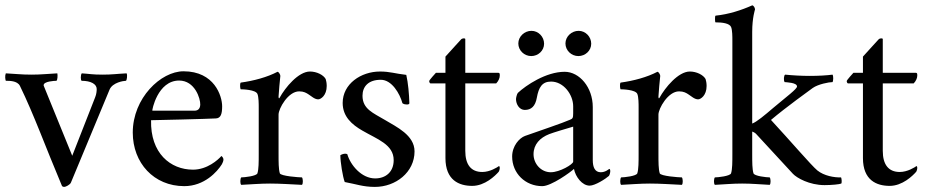

<svg xmlns="http://www.w3.org/2000/svg" viewBox="-21 -698 3511 728"><path d="M1 -419.9C-2.9 -410.2 -1 -396.5 1 -391.6C12.7 -391.6 44.9 -392.6 54.7 -372.1C108.4 -261.7 150.4 -143.6 213.9 6.8C214.8 8.8 218.8 10.7 222.7 10.7C228.5 10.7 245.1 2 248 -5.9L394.5 -358.4C406.2 -385.7 448.2 -391.6 456.1 -391.6C460 -391.6 462.9 -414.1 459 -419.9C419.9 -418 405.3 -415 368.2 -415C328.1 -415 319.3 -418 289.1 -419.9C284.2 -415 284.2 -391.6 289.1 -391.6C322.3 -391.6 345.7 -379.9 345.7 -360.4C345.7 -353.5 344.7 -340.8 339.8 -329.1L252.9 -107.4L145.5 -371.1C144.5 -373 144.5 -374 144.5 -375C144.5 -389.6 185.5 -391.6 192.4 -391.6C197.3 -391.6 198.2 -414.1 196.3 -419.9C157.2 -418 135.7 -415 98.6 -415C58.6 -415 41 -418 1 -419.9Z M551.8 -242.2C563.5 -242.2 767.6 -247.1 797.9 -249C816.4 -250 821.3 -266.6 821.3 -294.9C821.3 -334 792 -427.7 674.8 -427.7C588.9 -427.7 482.4 -326.2 482.4 -195.3C482.4 -80.1 562.5 7.8 677.7 7.8C753.9 7.8 802.7 -46.9 820.3 -75.2C823.2 -80.1 826.2 -87.9 826.2 -92.8C826.2 -100.6 819.3 -106.4 818.4 -106.4C805.7 -91.8 764.6 -54.7 710.9 -54.7C625 -54.7 548.8 -117.2 551.8 -242.2ZM658.2 -392.6C717.8 -392.6 739.3 -324.2 738.3 -300.8C737.3 -283.2 727.5 -278.3 715.8 -278.3H556.6C554.7 -278.3 576.2 -392.6 658.2 -392.6Z M1035.2 -332C1035.2 -339.8 1041 -403.3 1042 -410.2C1042 -415 1036.1 -425.8 1031.2 -425.8C992.2 -405.3 941.4 -391.6 891.6 -384.8C887.7 -379.9 889.6 -361.3 891.6 -359.4C898.4 -359.4 948.2 -358.4 955.1 -341.8C960 -330.1 960 -303.7 960 -291V-113.3C960 -84 960 -56.6 955.1 -41C952.1 -30.3 905.3 -25.4 893.6 -25.4C889.6 -20.5 888.7 -2 893.6 2.9C933.6 1 964.8 -2 1002.9 -2C1041 -2 1084 1 1124 2.9C1128.9 -2 1127.9 -20.5 1124 -25.4C1112.3 -25.4 1043 -30.3 1040 -41C1035.2 -56.6 1035.2 -84 1035.2 -113.3V-263.7C1035.2 -286.1 1071.3 -351.6 1113.3 -351.6C1130.9 -351.6 1140.6 -345.7 1149.4 -339.8C1160.2 -333 1171.9 -321.3 1185.5 -321.3C1195.3 -321.3 1217.8 -335.9 1217.8 -372.1C1217.8 -382.8 1215.8 -392.6 1213.9 -398.4C1205.1 -414.1 1179.7 -426.8 1154.3 -426.8C1110.4 -426.8 1060.5 -366.2 1039.1 -327.1C1038.1 -326.2 1038.1 -325.2 1037.1 -325.2C1035.2 -325.2 1035.2 -331.1 1035.2 -332Z M1419.9 -426.8C1347.7 -426.8 1278.3 -379.9 1278.3 -307.6C1278.3 -255.9 1313.5 -225.6 1352.5 -203.1C1409.2 -169.9 1471.7 -150.4 1471.7 -90.8C1471.7 -45.9 1441.4 -21.5 1401.4 -21.5C1349.6 -21.5 1307.6 -72.3 1295.9 -113.3C1293 -115.2 1290 -115.2 1287.1 -115.2C1282.2 -115.2 1273.4 -112.3 1269.5 -109.4C1269.5 -84 1278.3 -28.3 1286.1 -7.8C1329.1 0 1355.5 10.7 1400.4 10.7C1479.5 10.7 1550.8 -44.9 1550.8 -124C1550.8 -185.5 1482.4 -216.8 1438.5 -243.2C1394.5 -269.5 1353.5 -284.2 1353.5 -335C1353.5 -370.1 1376 -395.5 1422.9 -395.5C1464.8 -395.5 1495.1 -342.8 1504.9 -306.6C1509.8 -302.7 1516.6 -301.8 1521.5 -301.8C1526.4 -301.8 1531.2 -302.7 1531.2 -306.6C1530.3 -341.8 1526.4 -383.8 1519.5 -414.1C1476.6 -418.9 1458 -426.8 1419.9 -426.8Z M1743.2 -381.8H1860.4C1869.1 -390.6 1874 -402.3 1874 -411.1C1874 -417 1874 -421.9 1869.1 -421.9H1743.2V-549.8C1743.2 -553.7 1732.4 -553.7 1727.5 -548.8C1725.6 -545.9 1686.5 -504.9 1668 -483.4V-421.9H1631.8C1630.9 -420.9 1606.4 -394.5 1606.4 -390.6C1606.4 -387.7 1608.4 -381.8 1611.3 -381.8H1668V-98.6C1668 -14.6 1719.7 6.8 1769.5 6.8C1817.4 6.8 1856.4 -31.2 1870.1 -46.9C1871.1 -47.9 1874 -55.7 1874 -61.5C1874 -64.5 1873 -67.4 1871.1 -68.4C1864.3 -63.5 1836.9 -45.9 1807.6 -45.9C1764.6 -45.9 1743.2 -74.2 1743.2 -126Z M2067.4 -44.9C2030.3 -44.9 2002 -77.1 2002 -113.3C2002 -150.4 2026.4 -175.8 2061.5 -189.5C2079.1 -196.3 2126 -210 2152.3 -217.8V-85C2152.3 -75.2 2101.6 -44.9 2067.4 -44.9ZM2120.1 -425.8C2048.8 -425.8 1972.7 -374 1942.4 -345.7C1938.5 -340.8 1935.5 -326.2 1935.5 -322.3C1935.5 -302.7 1948.2 -281.2 1968.8 -281.2C1993.2 -281.2 2008.8 -294.9 2014.6 -328.1C2021.5 -366.2 2034.2 -388.7 2068.4 -388.7C2116.2 -388.7 2152.3 -338.9 2152.3 -294.9V-268.6C2152.3 -251 2150.4 -248 2140.6 -244.1C2112.3 -231.4 2024.4 -202.1 1969.7 -182.6C1948.2 -174.8 1920.9 -144.5 1920.9 -104.5C1920.9 -41 1970.7 7.8 2035.2 7.8C2069.3 7.8 2143.6 -45.9 2155.3 -57.6C2161.1 -27.3 2186.5 5.9 2214.8 5.9C2235.4 5.9 2276.4 -20.5 2288.1 -31.2C2291 -36.1 2293 -43.9 2293 -49.8C2293 -52.7 2292 -57.6 2289.1 -57.6C2286.1 -55.7 2274.4 -44.9 2256.8 -44.9C2234.4 -44.9 2226.6 -64.5 2226.6 -90.8V-292C2226.6 -367.2 2175.8 -425.8 2120.1 -425.8ZM2172.9 -581.1C2146.5 -581.1 2123 -559.6 2123 -533.2C2123 -506.8 2145.5 -485.4 2171.9 -485.4C2198.2 -485.4 2220.7 -505.9 2220.7 -532.2C2220.7 -558.6 2199.2 -581.1 2172.9 -581.1ZM1994.1 -581.1C1967.8 -581.1 1944.3 -559.6 1944.3 -533.2C1944.3 -506.8 1966.8 -485.4 1993.2 -485.4C2019.5 -485.4 2042 -505.9 2042 -532.2C2042 -558.6 2020.5 -581.1 1994.1 -581.1Z M2475.6 -332C2475.6 -339.8 2481.4 -403.3 2482.4 -410.2C2482.4 -415 2476.6 -425.8 2471.7 -425.8C2432.6 -405.3 2381.8 -391.6 2332 -384.8C2328.1 -379.9 2330.1 -361.3 2332 -359.4C2338.9 -359.4 2388.7 -358.4 2395.5 -341.8C2400.4 -330.1 2400.4 -303.7 2400.4 -291V-113.3C2400.4 -84 2400.4 -56.6 2395.5 -41C2392.6 -30.3 2345.7 -25.4 2334 -25.4C2330.1 -20.5 2329.1 -2 2334 2.9C2374 1 2405.3 -2 2443.4 -2C2481.4 -2 2524.4 1 2564.5 2.9C2569.3 -2 2568.4 -20.5 2564.5 -25.4C2552.7 -25.4 2483.4 -30.3 2480.5 -41C2475.6 -56.6 2475.6 -84 2475.6 -113.3V-263.7C2475.6 -286.1 2511.7 -351.6 2553.7 -351.6C2571.3 -351.6 2581.1 -345.7 2589.8 -339.8C2600.6 -333 2612.3 -321.3 2626 -321.3C2635.7 -321.3 2658.2 -335.9 2658.2 -372.1C2658.2 -382.8 2656.2 -392.6 2654.3 -398.4C2645.5 -414.1 2620.1 -426.8 2594.7 -426.8C2550.8 -426.8 2501 -366.2 2479.5 -327.1C2478.5 -326.2 2478.5 -325.2 2477.5 -325.2C2475.6 -325.2 2475.6 -331.1 2475.6 -332Z M3168 -25.4C3142.6 -24.4 3103.5 -31.2 3078.1 -51.8C3054.7 -71.3 2975.6 -164.1 2902.3 -243.2C2960 -292 3049.8 -356.4 3060.5 -364.3C3081.1 -378.9 3122.1 -386.7 3135.7 -386.7C3138.7 -390.6 3139.6 -409.2 3135.7 -415C3114.3 -412.1 3083 -410.2 3049.8 -410.2C3018.6 -410.2 2984.4 -412.1 2956.1 -415C2951.2 -413.1 2949.2 -393.6 2954.1 -386.7C2962.9 -385.7 3001 -384.8 3001 -370.1C3001 -360.4 2961.9 -332 2911.1 -289.1C2877.9 -260.7 2847.7 -235.4 2831.1 -229.5V-577.1C2831.1 -630.9 2841.8 -662.1 2841.8 -662.1C2841.8 -668.9 2835.9 -677.7 2831.1 -677.7C2790 -659.2 2741.2 -643.6 2692.4 -638.7C2688.5 -637.7 2690.4 -613.3 2691.4 -613.3C2718.8 -613.3 2745.1 -609.4 2751 -595.7C2755.9 -584 2755.9 -558.6 2755.9 -544.9V-113.3C2755.9 -84 2755.9 -56.6 2751 -41C2748 -30.3 2701.2 -25.4 2689.5 -25.4C2685.5 -20.5 2684.6 -2 2689.5 2.9C2729.5 1 2754.9 -2 2793 -2C2831.1 -2 2857.4 1 2897.5 2.9C2902.3 -2 2901.4 -20.5 2897.5 -25.4C2885.7 -25.4 2838.9 -30.3 2835.9 -41C2831.1 -56.6 2831.1 -84 2831.1 -113.3V-199.2C2831.1 -199.2 2841.8 -195.3 2845.7 -190.4L2985.4 -39.1C3000 -23.4 3047.9 3.9 3105.5 3.9C3131.8 3.9 3162.1 1 3168.9 -2C3171.9 -6.8 3169.9 -22.5 3168 -25.4Z M3326.2 -381.8H3443.4C3452.1 -390.6 3457 -402.3 3457 -411.1C3457 -417 3457 -421.9 3452.1 -421.9H3326.2V-549.8C3326.2 -553.7 3315.4 -553.7 3310.5 -548.8C3308.6 -545.9 3269.5 -504.9 3251 -483.4V-421.9H3214.8C3213.9 -420.9 3189.5 -394.5 3189.5 -390.6C3189.5 -387.7 3191.4 -381.8 3194.3 -381.8H3251V-98.6C3251 -14.6 3302.7 6.8 3352.5 6.8C3400.4 6.8 3439.5 -31.2 3453.1 -46.9C3454.1 -47.9 3457 -55.7 3457 -61.5C3457 -64.5 3456.1 -67.4 3454.1 -68.4C3447.3 -63.5 3419.9 -45.9 3390.6 -45.9C3347.7 -45.9 3326.2 -74.2 3326.2 -126Z"/></svg>

Font: Crimson
Style: Roman
Weight: 400
Version: Version 0.2